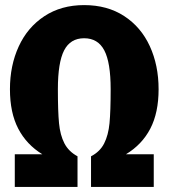

<svg xmlns="http://www.w3.org/2000/svg" viewBox="-20 -733 661 753"><path d="M602 -383Q602 -291 569.5 -228.5Q537 -166 474 -128H583V0H337V-120Q372 -138 388.5 -170.5Q405 -203 409.5 -250Q414 -297 414 -383Q414 -488 389 -535.5Q364 -583 310 -583Q256 -583 231.5 -535.5Q207 -488 207 -383Q207 -296 211.5 -249.5Q216 -203 232.5 -171Q249 -139 284 -120V0H38V-128H146Q84 -166 51.5 -228.5Q19 -291 19 -383Q19 -476 53.5 -551Q88 -626 154 -669.5Q220 -713 310 -713Q401 -713 467 -670Q533 -627 567.5 -552Q602 -477 602 -383Z"/></svg>

Font: Fira Sans Condensed ExtraBold
Style: Regular
Weight: 800
Width: 3
Designer: Carrois Corporate & Edenspiekermann AG
Foundry: Carrois Corporate GbR & Edenspiekermann AG
Version: Version 4.203